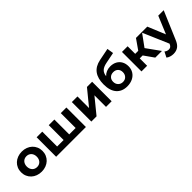

<svg xmlns="http://www.w3.org/2000/svg" viewBox="245 -2161 3745 3745"><g transform="rotate(-45 2117.0 -289.0)"><path d="M31 -269Q31 -329 53 -380Q75 -431 114.5 -468Q154 -505 208.5 -525.5Q263 -546 327 -546Q391 -546 445 -525.5Q499 -505 538.5 -468Q578 -431 600 -380Q622 -329 622 -269Q622 -209 600 -158Q578 -107 538.5 -70Q499 -33 445 -12.5Q391 8 327 8Q263 8 208.5 -12.5Q154 -33 114.5 -70Q75 -107 53 -158Q31 -209 31 -269ZM464 -269Q464 -303 454 -330.5Q444 -358 425.5 -377.5Q407 -397 382 -407.5Q357 -418 327 -418Q297 -418 271.5 -407.5Q246 -397 228 -377.5Q210 -358 199.5 -330.5Q189 -303 189 -269Q189 -235 199.5 -207.5Q210 -180 228 -160.5Q246 -141 271.5 -130.5Q297 -120 327 -120Q357 -120 382 -130.5Q407 -141 425.5 -160.5Q444 -180 454 -207.5Q464 -235 464 -269Z M1550 -538V0H729V-538H884V-128H1063V-538H1218V-128H1395V-538Z M1700 -538H1855V-218L2117 -538H2260V0H2105V-320L1844 0H1700Z M2977 -249Q2977 -172 2939.5 -112.5Q2902 -53 2835 -20.5Q2768 12 2683 12Q2542 12 2461.5 -78.5Q2381 -169 2381 -344Q2381 -506 2451.5 -602.5Q2522 -699 2668 -729L2924 -780L2945 -646L2719 -601Q2627 -583 2582.5 -541Q2538 -499 2530 -422Q2565 -460 2614 -480.5Q2663 -501 2721 -501Q2798 -501 2856 -469.5Q2914 -438 2945.5 -381Q2977 -324 2977 -249ZM2817 -247Q2817 -308 2780.5 -344Q2744 -380 2684 -380Q2623 -380 2586 -344Q2549 -308 2549 -247Q2549 -186 2587 -147.5Q2625 -109 2684 -109Q2744 -109 2780.5 -148Q2817 -187 2817 -247Z M3320 -204H3239V0H3083V-538H3239V-329H3323L3469 -538H3635L3447 -280L3648 0H3464Z M4234 -538 3991 33Q3954 126 3899.5 164Q3845 202 3768 202Q3726 202 3685 189Q3644 176 3618 153L3675 42Q3693 58 3716.5 67Q3740 76 3763 76Q3795 76 3815 60.5Q3835 45 3851 9L3853 4L3620 -538H3781L3932 -173L4084 -538Z"/></g></svg>

Font: CMG Sans
Style: Bold
Weight: 700
Designer: Julieta Ulanovsky
Foundry: Julieta Ulanovsky
Version: Version 7.200